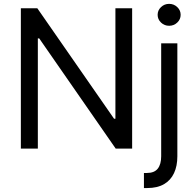

<svg xmlns="http://www.w3.org/2000/svg" viewBox="-20 -770 1016 995"><path d="M664.8 -727.3V0H579.5L183.2 -571H176.1V0H88.1V-727.3H173.3L571 -154.8H578.1V-727.3ZM815.3 -545.5H899.1V39.8Q899.1 90.2 881.9 127.1Q864.7 164.1 830.1 184.3Q795.5 204.5 742.9 204.5Q738.6 204.5 734.4 204.5Q730.1 204.5 725.9 204.5V126.4Q730.1 126.4 733.7 126.4Q737.2 126.4 741.5 126.4Q779.8 126.4 797.6 103.9Q815.3 81.3 815.3 39.8ZM856.5 -636.4Q832 -636.4 814.5 -653.1Q796.9 -669.7 796.9 -693.2Q796.9 -716.6 814.5 -733.3Q832 -750 856.5 -750Q881 -750 898.6 -733.3Q916.2 -716.6 916.2 -693.2Q916.2 -669.7 898.6 -653.1Q881 -636.4 856.5 -636.4Z"/></svg>

Font: InterMG
Style: Regular
Weight: 400
Designer: Rasmus Andersson
Foundry: rsms
Version: Version 3.019;December 26, 2023;FontCreator 15.0.0.2955 64-b